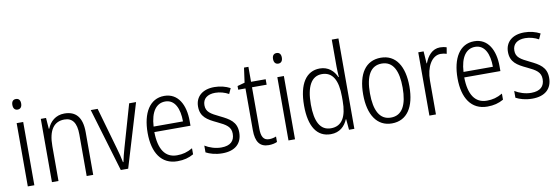

<svg xmlns="http://www.w3.org/2000/svg" viewBox="-56 -1170 4632 1590"><g transform="rotate(-10 2260.5 -375.0)"><path d="M104 -730C79 -730 67 -713 67 -686C67 -658 80 -641 104 -641C128 -641 141 -658 141 -686C141 -713 129 -730 104 -730ZM131 -532H76V0H131Z M478 -542C405 -542 356 -497 334 -440H330L323 -532H279V0H334V-293C334 -428 382 -493 470 -493C536 -493 571 -449 571 -350V0H626V-359C626 -485 574 -542 478 -542Z M858 0H920L1080 -532H1022L920 -177C908 -135 897 -93 891 -61H887C880 -99 869 -141 857 -182L757 -532H699Z M1318 -542C1196 -542 1130 -431 1130 -263C1130 -98 1198 10 1334 10C1388 10 1429 -1 1470 -24V-75C1424 -49 1387 -39 1338 -39C1239 -39 1188 -116 1186 -261H1490V-301C1490 -436 1435 -542 1318 -542ZM1318 -495C1399 -495 1435 -414 1435 -307H1188C1195 -431 1243 -495 1318 -495Z M1878 -137C1878 -226 1820 -258 1744 -295C1670 -331 1633 -351 1633 -408C1633 -463 1673 -494 1738 -494C1778 -494 1819 -482 1851 -464L1872 -510C1834 -530 1789 -542 1739 -542C1639 -542 1579 -489 1579 -406C1579 -320 1633 -288 1712 -251C1786 -216 1823 -193 1823 -135C1823 -75 1788 -39 1711 -39C1661 -39 1611 -56 1574 -79V-22C1606 -5 1653 10 1712 10C1819 10 1878 -44 1878 -137Z M2113 -38C2065 -38 2047 -72 2047 -138V-486H2170V-532H2047V-658H2010L1993 -534L1931 -517V-486H1992V-135C1992 -36 2027 10 2101 10C2130 10 2154 4 2172 -4V-50C2156 -43 2135 -38 2113 -38Z M2296 -730C2271 -730 2259 -713 2259 -686C2259 -658 2272 -641 2296 -641C2320 -641 2333 -658 2333 -686C2333 -713 2321 -730 2296 -730ZM2323 -532H2268V0H2323Z M2623 10C2699 10 2743 -35 2766 -90H2769L2777 0H2822V-760H2766V-532C2766 -506 2768 -474 2770 -445H2766C2744 -498 2697 -542 2626 -542C2512 -542 2445 -444 2445 -261C2445 -84 2508 10 2623 10ZM2633 -38C2543 -38 2502 -116 2502 -261C2502 -411 2547 -493 2635 -493C2726 -493 2767 -417 2767 -280V-245C2767 -112 2726 -38 2633 -38Z M3332 -267C3332 -437 3265 -542 3139 -542C3012 -542 2943 -442 2943 -267C2943 -95 3013 10 3137 10C3265 10 3332 -95 3332 -267ZM3000 -267C3000 -412 3044 -493 3138 -493C3235 -493 3275 -406 3275 -267C3275 -121 3232 -39 3137 -39C3043 -39 3000 -123 3000 -267Z M3637 -541C3571 -541 3530 -489 3508 -430H3505L3498 -532H3453V0H3508V-285C3508 -397 3557 -487 3633 -487C3651 -487 3668 -484 3683 -479L3692 -532C3675 -538 3655 -541 3637 -541Z M3924 -542C3802 -542 3736 -431 3736 -263C3736 -98 3804 10 3940 10C3994 10 4035 -1 4076 -24V-75C4030 -49 3993 -39 3944 -39C3845 -39 3794 -116 3792 -261H4096V-301C4096 -436 4041 -542 3924 -542ZM3924 -495C4005 -495 4041 -414 4041 -307H3794C3801 -431 3849 -495 3924 -495Z M4484 -137C4484 -226 4426 -258 4350 -295C4276 -331 4239 -351 4239 -408C4239 -463 4279 -494 4344 -494C4384 -494 4425 -482 4457 -464L4478 -510C4440 -530 4395 -542 4345 -542C4245 -542 4185 -489 4185 -406C4185 -320 4239 -288 4318 -251C4392 -216 4429 -193 4429 -135C4429 -75 4394 -39 4317 -39C4267 -39 4217 -56 4180 -79V-22C4212 -5 4259 10 4318 10C4425 10 4484 -44 4484 -137Z"/></g></svg>

Font: Noto Sans Display SemiCondensed Light
Style: Regular
Weight: 300
Width: 4
Designer: Monotype Design Team
Foundry: Monotype Imaging Inc.
Version: Version 1.900